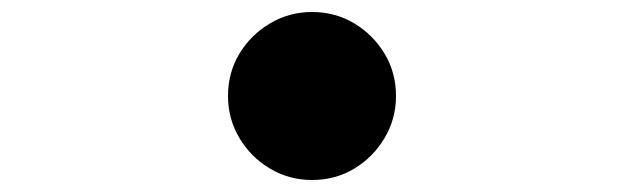

<svg xmlns="http://www.w3.org/2000/svg" viewBox="-20 -540 1040 320"><path d="M500 -520Q539 -520 570.5 -501Q602 -482 621 -450.5Q640 -419 640 -380Q640 -342 621 -310Q602 -278 570.5 -259Q539 -240 500 -240Q462 -240 430 -259Q398 -278 379 -310Q360 -342 360 -380Q360 -419 379 -450.5Q398 -482 430 -501Q462 -520 500 -520Z"/></svg>

Font: Noto Sans SC Thin Black
Style: Regular
Weight: 900
Version: Version 2.004-H2;hotconv 1.0.118;makeotfexe 2.5.65603